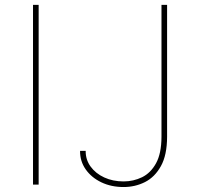

<svg xmlns="http://www.w3.org/2000/svg" viewBox="-20 -747 810 777"><path d="M136.4 -727.3V0H113.6V-727.3ZM633.5 -727.3H656.2V-193.2Q655.9 -119.3 631.2 -74.8Q606.5 -30.2 566.6 -10.1Q526.6 9.9 480.1 9.9Q430 9.9 390.1 -9.2Q350.1 -28.4 326.9 -61.4Q303.6 -94.5 304 -136.4H326.7Q326.3 -100.9 346.6 -73Q366.8 -45.1 401.8 -28.9Q436.8 -12.8 480.1 -12.8Q519.9 -12.8 554.9 -29.8Q589.8 -46.9 611.5 -86.3Q633.2 -125.7 633.5 -193.2Z"/></svg>

Font: Inter Thin BETA
Style: Regular
Weight: 100
Designer: Rasmus Andersson
Foundry: rsms
Version: Version 3.011;git-f93a4a705